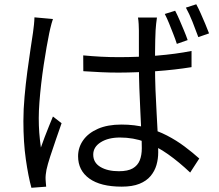

<svg xmlns="http://www.w3.org/2000/svg" viewBox="-20 -843 1040 911"><path d="M374.9 -580.2Q417.7 -576.2 459.1 -574Q500.6 -571.8 544.4 -571.8Q634.9 -571.8 724.2 -579.1Q813.4 -586.4 888.8 -601.2V-524.4Q809 -511.5 720.1 -505.2Q631.3 -498.9 542.9 -498.5Q500.1 -498.5 459.7 -500.4Q419.3 -502.2 375.3 -505.2ZM724.7 -759.7Q722.3 -744.5 720.8 -729.5Q719.3 -714.6 718.3 -699.4Q717.3 -681.4 716.6 -653.4Q715.9 -625.5 715.7 -593.8Q715.6 -562 715.6 -532.4Q715.6 -475.1 717.7 -417.9Q719.9 -360.8 723.1 -307.1Q726.3 -253.4 728.5 -206Q730.7 -158.6 730.7 -119.7Q730.7 -89.1 722.4 -60.1Q714 -31.1 694.5 -7.8Q675 15.6 641.6 29.1Q608.2 42.6 557.7 42.6Q457.2 42.6 403.9 4.2Q350.5 -34.2 350.5 -101.5Q350.5 -143.5 374.7 -177.7Q398.8 -211.8 444.7 -231.9Q490.6 -252 555.9 -252Q619.3 -252 673 -237.8Q726.7 -223.6 772.2 -200.1Q817.6 -176.5 855.7 -147.9Q893.8 -119.3 925.5 -90.9L882.3 -24.3Q829.8 -74 777.3 -111.2Q724.7 -148.5 668.8 -169.5Q612.8 -190.5 549.4 -190.5Q493.5 -190.5 457.9 -168Q422.4 -145.6 422.4 -109.4Q422.4 -71.2 456.4 -50.9Q490.4 -30.6 543.9 -30.6Q586.6 -30.6 610 -44.2Q633.3 -57.8 643.1 -82.2Q652.8 -106.6 652.8 -139.7Q652.8 -166.5 650.8 -212.2Q648.8 -257.9 646 -312.8Q643.2 -367.7 641.2 -424.6Q639.2 -481.5 639.2 -531.2Q639.2 -582.6 639 -627.3Q638.8 -671.9 639 -698Q639 -710.9 638 -728.5Q637.1 -746.1 634.7 -759.7ZM231.2 -752.8Q228.4 -744.9 224.8 -732.4Q221.3 -719.9 218.4 -707.2Q215.6 -694.6 213.6 -685.6Q207.7 -657.4 201 -618.8Q194.3 -580.2 187.5 -535.7Q180.7 -491.2 175.5 -445.7Q170.3 -400.3 167.1 -358.2Q163.9 -316 163.9 -282.6Q163.9 -246.4 166.3 -213.3Q168.8 -180.2 174 -143.1Q181.9 -166 191.8 -192.1Q201.8 -218.3 212.3 -244.2Q222.7 -270.1 231.2 -290.2L272.2 -258.4Q260.3 -223.8 245.5 -181.6Q230.7 -139.3 218.3 -100.8Q205.8 -62.2 200.5 -37.5Q198.5 -27.5 197.1 -14.5Q195.7 -1.5 196.3 7.7Q196.9 15.1 197.5 24.8Q198.1 34.6 199.1 42.7L129 48Q114.2 -6 102.6 -86.7Q91 -167.3 91 -268.7Q91 -323.9 96.5 -384.4Q101.9 -445 109.6 -502.9Q117.3 -560.9 124.7 -609.5Q132.1 -658.1 136.7 -689.2Q139.1 -706.7 141.1 -725.5Q143.1 -744.3 143.5 -760.7ZM811 -792.1Q820.4 -774.6 831.3 -749.4Q842.1 -724.3 852.8 -698.7Q863.6 -673.1 870.4 -652.8L819.1 -634.8Q812.1 -656.8 802.1 -682.1Q792.2 -707.4 782.1 -732.5Q771.9 -757.5 761.9 -776.7ZM911.2 -822.7Q921.2 -804.5 932.2 -779.7Q943.2 -754.9 953.8 -729.9Q964.5 -704.8 971.9 -684.6L921 -666.9Q909.1 -700.2 893.4 -739.5Q877.7 -778.9 862 -806.8Z"/></svg>

Font: Noto Sans SC Thin
Style: Regular
Weight: 100
Designer: Ryoko NISHIZUKA 西塚涼子 (kana, bopomofo & ideographs); Paul D. Hunt (Latin, Greek & Cyrillic); Sandoll Communications 산돌커뮤니
Foundry: Adobe
Version: Version 2.004-H2;hotconv 1.0.118;makeotfexe 2.5.65603